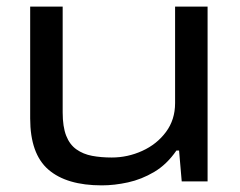

<svg xmlns="http://www.w3.org/2000/svg" viewBox="-20 -547 723 579"><path d="M287 12Q181 12 126 -35.5Q71 -83 71 -190V-527H169V-208Q169 -165 179.5 -138Q190 -111 210.5 -96.5Q231 -82 258 -77Q285 -72 317 -72Q365 -72 409 -92Q453 -112 480.5 -149Q508 -186 508 -236V-527H606V0H528L520 -93H512Q483 -51 445 -28.5Q407 -6 366 3Q325 12 287 12Z"/></svg>

Font: Archivo Expanded
Style: Regular
Weight: 400
Width: 7
Designer: Hector Gatti
Foundry: Omnibus-Type
Version: Version 2.001